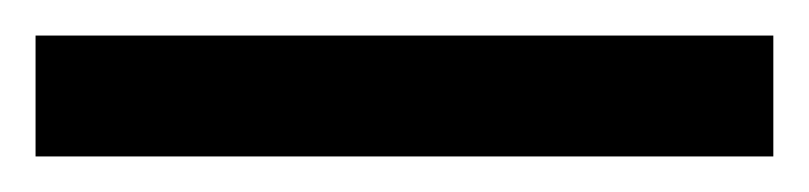

<svg xmlns="http://www.w3.org/2000/svg" viewBox="-22 70 455 108"><path d="M-2 158V90H413V158Z"/></svg>

Font: Noto Sans Telugu
Style: Bold
Weight: 700
Designer: Jelle Bosma - Monotype Design Team
Foundry: Monotype Imaging Inc.
Version: Version 2.005; ttfautohint (v1.8.4.7-5d5b)